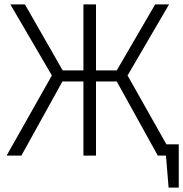

<svg xmlns="http://www.w3.org/2000/svg" viewBox="-20 -705 830 870"><path d="M734 -51 558 -363 746 -685H683L509 -386H415V-685H358V-386H264L93 -685H27L215 -363L10 0H77L263 -336H358V0H415V-336H509L695 0H732L744 145H790V-51Z"/></svg>

Font: FiraGO Light
Style: Regular
Weight: 300
Designer: bBox Type
Foundry: bBox Type GmbH
Version: Version 1.001;PS 001.001;hotconv 1.0.88;makeotf.lib2.5.64775